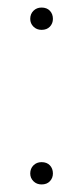

<svg xmlns="http://www.w3.org/2000/svg" viewBox="-20 -478 220 508"><path d="M90 -49Q104 -49 112 -40.5Q120 -32 120 -19Q120 -7 112 1.5Q104 10 90 10Q77 10 68.5 1.5Q60 -7 60 -19Q60 -32 68.5 -40.5Q77 -49 90 -49ZM90 -458Q104 -458 112 -449.5Q120 -441 120 -428Q120 -416 112 -407.5Q104 -399 90 -399Q77 -399 68.5 -407.5Q60 -416 60 -428Q60 -441 68.5 -449.5Q77 -458 90 -458Z"/></svg>

Font: Firava
Style: Regular
Weight: 400
Designer: Carrois Corporate & Edenspiekermann AG
Foundry: Greg Finn Gibson
Version: Version 5.000